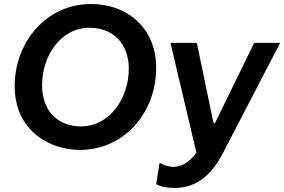

<svg xmlns="http://www.w3.org/2000/svg" viewBox="-20 -733 1412 954"><path d="M377 12C592 12 756 -167 756 -397C756 -588 619 -713 431 -713C212 -713 53 -525 53 -306C53 -78 233 12 377 12ZM382 -105C265 -105 189 -185 189 -309C189 -455 281 -595 425 -595C546 -595 620 -512 620 -391C620 -248 527 -105 382 -105ZM847 201C973 201 1043 114 1087 29L1372 -520H1243L1048 -121H1041L958 -520H827L956 26C922 71 884 96 842 96C817 96 796 88 773 76L756 182C781 197 820 201 847 201Z"/></svg>

Font: Fixel Display SemiBold
Style: Italic
Weight: 600
Italic angle: -10°
Designer: AlfaBravo + MacPaw
Foundry: Kyrylo Tkachov, Marchela Mozhyna, Serhii Makarenko, Maria Weinstein, Zakhar Kryvoshyya
Version: Version 1.210;Glyphs 3.2 (3217)